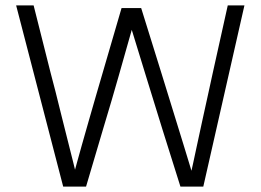

<svg xmlns="http://www.w3.org/2000/svg" viewBox="-20 -694 969 714"><path d="M505 -664H432L362 -424Q351 -387 337.5 -340Q324 -293 310 -244.5Q296 -196 284.5 -155Q273 -114 266 -88.5Q259 -63 259 -63Q259 -63 252 -91.5Q245 -120 233.5 -165Q222 -210 209.5 -260.5Q197 -311 186 -355Q175 -399 168 -424L105 -674H40L215 0H300L363 -213Q398 -329 421.5 -412Q445 -495 457.5 -539Q470 -583 470 -583Q470 -583 483.5 -539Q497 -495 522.5 -412Q548 -329 584 -213L651 0H736L889 -674H827L771 -422Q764 -390 754 -344Q744 -298 733 -248.5Q722 -199 713 -156Q704 -113 698 -86Q692 -59 692 -59Q692 -59 683.5 -87Q675 -115 661.5 -159Q648 -203 632.5 -253Q617 -303 603 -348.5Q589 -394 580 -423Z"/></svg>

Font: Hind Variable Light
Style: Regular
Weight: 300
Designer: Manushi Parikh, Satya Rajpurohit
Foundry: Indian Type Foundry
Version: Version 3.000